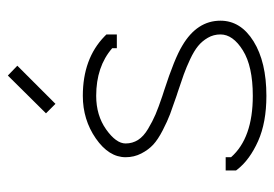

<svg xmlns="http://www.w3.org/2000/svg" viewBox="-128 -582 719 504"><g transform="rotate(-90 232.0 -330.5)"><path d="M210.9 -544.9 186 -569.8 285.2 -669.9 311 -645ZM231.9 -264.2Q236.3 -262.7 245.6 -259.8Q330.1 -232.4 363.8 -211.9Q429.2 -173.3 429.2 -111.8Q429.2 -58.6 375 -24.9Q320.8 8.8 231.9 8.8Q162.1 8.8 113.3 -12.9Q64.5 -34.7 39.1 -66.9L36.1 -70.8V-98.1H70.8V-84Q121.1 -26.9 231.9 -26.9Q309.6 -26.9 351.3 -53Q393.1 -79.1 393.1 -111.8Q393.1 -129.9 384.3 -145Q375.5 -160.2 362.5 -170.7Q349.6 -181.2 328.4 -191.2Q307.1 -201.2 288.3 -208Q269.5 -214.8 242.7 -223.6Q235.4 -226.1 231.9 -227.1Q202.1 -237.3 183.8 -244.1Q165.5 -251 141.4 -263.4Q117.2 -275.9 103.8 -288.3Q90.3 -300.8 80.6 -319.6Q70.8 -338.4 70.8 -360.8Q70.8 -404.8 120.1 -439Q169.4 -473.1 231.9 -473.1Q329.6 -473.1 388.2 -416L393.1 -411.1V-383.8H356.9V-396Q308.6 -438 231.9 -438Q180.7 -438 143.8 -411.9Q106.9 -385.7 106.9 -360.8Q106.9 -342.8 116.2 -328.1Q125.5 -313.5 145.3 -301.8Q165 -290 183.3 -282.2Q201.7 -274.4 231.9 -264.2Z"/></g></svg>

Font: Rawengulk
Style: Regular
Weight: 400
Version: Version 0.92